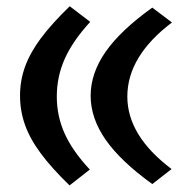

<svg xmlns="http://www.w3.org/2000/svg" viewBox="-20 -571 603 603"><path d="M458.3 -547.1Q358.7 -475.8 311.7 -408.4Q264.7 -340.9 264.7 -270.3Q264.7 -199.9 311.7 -132.3Q358.7 -64.7 458.3 7.1L518.9 -40.1Q379.9 -144.7 379.9 -267.7Q379.9 -394.4 520 -500.4ZM199 -551.4Q142.6 -496.8 108.3 -450.8Q74.1 -404.7 58.5 -361.2Q42.9 -317.7 42.9 -270.3Q42.9 -223.1 58.4 -179.2Q73.8 -135.4 108 -89.3Q142.1 -43.2 198.5 11.3L262.1 -38.5Q207.7 -96.7 183.1 -151.5Q158.4 -206.3 158.4 -267.7Q158.4 -330.9 183.7 -387Q208.9 -443.1 263.3 -502.3Z"/></svg>

Font: Pinar-VF-FD
Style: Regular
Weight: 300
Designer: Amin Abedi
Version: Version 3.0